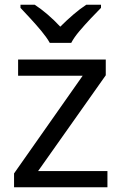

<svg xmlns="http://www.w3.org/2000/svg" viewBox="-20 -786 510 806"><path d="M431 0H39V-58L327 -468H56V-536H424V-470L140 -68H431ZM189 -606Q176 -629 154 -655.5Q132 -682 108 -708Q84 -734 66 -753V-766H126Q152 -749 180 -725Q208 -701 233 -674Q260 -701 288 -725Q316 -749 342 -766H404V-753Q385 -734 360.5 -708Q336 -682 313.5 -655.5Q291 -629 279 -606Z"/></svg>

Font: Noto Sans SignWriting
Style: Regular
Weight: 400
Designer: Monotype Design Team
Foundry: Monotype Imaging Inc.
Version: Version 2.004; ttfautohint (v1.8.4.7-5d5b)